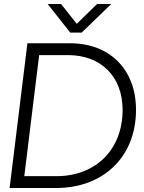

<svg xmlns="http://www.w3.org/2000/svg" viewBox="-20 -945 725 965"><path d="M28.3 0H261.2C501.5 0 663.6 -158.7 663.6 -392.6C663.6 -596.7 530.8 -727.5 332.5 -727.5H117.7ZM102.1 -59.6 176.8 -668H322.3C487.8 -668 596.2 -560.1 596.2 -392.6C596.2 -194.3 462.4 -59.6 263.2 -59.6ZM219.7 -924.8 333 -781.2H390.6L539.1 -924.8H467.8L365.7 -825.2L287.1 -924.8Z"/></svg>

Font: Guggenheim Sans Display Light
Style: Italic
Weight: 300
Italic angle: -7°
Designer: Modified by Tom Baber under direction of Pentagram Design 2023
Foundry: rsms
Version: Version 1.001;Glyphs 3.1.2 (3151)